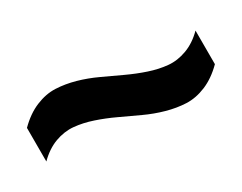

<svg xmlns="http://www.w3.org/2000/svg" viewBox="-43 -556 746 592"><g transform="rotate(-30 330.0 -260.0)"><path d="M29.8 -200.2V-319.8Q62 -352.1 97.2 -366.7Q132.3 -381.3 165.8 -379.9Q199.2 -378.4 234.1 -368.7Q269 -358.9 303.2 -343Q337.4 -327.1 371.3 -311.3Q405.3 -295.4 439 -284.2Q472.7 -272.9 504.4 -270Q536.1 -267.1 568.6 -279.1Q601.1 -291 629.9 -319.8V-200.2Q597.7 -168 562.5 -153.3Q527.3 -138.7 493.9 -140.1Q460.4 -141.6 425.5 -151.4Q390.6 -161.1 356.4 -177Q322.3 -192.9 288.3 -208.7Q254.4 -224.6 220.7 -235.8Q187 -247.1 155.3 -250Q123.5 -252.9 91.1 -241Q58.6 -229 29.8 -200.2Z"/></g></svg>

Font: Fivo Sans Heavy
Style: Regular
Weight: 900
Designer: Alexander Slobzheninov
Foundry: Alexander Slobzheninov
Version: 1.0